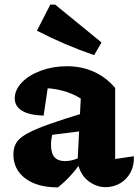

<svg xmlns="http://www.w3.org/2000/svg" viewBox="-20 -801 600 832"><path d="M437 10Q398 10 363 -16.5Q328 -43 316 -97L330 -374Q257 -420 152 -420Q138 -420 123.5 -418.5Q109 -417 95 -415L193 -461L169 -300Q107 -302 75.5 -321Q44 -340 44 -375Q44 -412 75 -444Q106 -476 158 -495Q210 -514 270 -514Q334 -514 387 -490Q440 -466 479 -420V-112L560 -124Q562 -85 546 -54.5Q530 -24 501 -7Q472 10 437 10ZM231 11Q141 11 89.5 -28Q38 -67 38 -132Q38 -160 50 -181Q62 -202 95.5 -221Q129 -240 190.5 -262Q252 -284 351 -314V-235L160 -211L210 -232Q206 -217 203.5 -202.5Q201 -188 201 -175Q201 -137 216 -120Q231 -103 261 -103Q281 -103 301 -109Q321 -115 343 -127V-116Q319 -78 292 -47Q265 -16 231 11ZM388 -562Q324 -584 262 -610.5Q200 -637 140 -668L198 -781H219L420 -617Z"/></svg>

Font: Piazzolla Thin Black
Style: Regular
Weight: 900
Version: Version 2.005